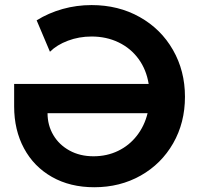

<svg xmlns="http://www.w3.org/2000/svg" viewBox="-20 -748 795 775"><path d="M37.1 -318.4V-409.2H580.1Q570.8 -466.8 539.3 -510Q507.8 -553.2 458.7 -576.9Q409.7 -600.6 349.6 -600.6Q298.8 -600.6 254.2 -583.7Q209.5 -566.9 181.6 -539.1L127.9 -666Q176.3 -695.8 232.7 -711.7Q289.1 -727.5 349.6 -727.5Q458 -727.5 543.9 -679.2Q629.9 -630.9 678.2 -546.4Q726.6 -461.9 726.6 -357.4Q726.6 -252.9 679 -169.7Q631.3 -86.4 547.9 -39.3Q464.4 7.8 360.4 7.8Q263.2 7.8 189.9 -33.7Q116.7 -75.2 76.9 -149.2Q37.1 -223.1 37.1 -318.4ZM357.4 -117.2Q411.6 -117.2 456.5 -138.9Q501.5 -160.6 532.2 -200Q563 -239.3 575.7 -291H171.9Q171.9 -242.7 195.1 -203.1Q218.3 -163.6 260.5 -140.4Q302.7 -117.2 357.4 -117.2Z"/></svg>

Font: Reddit Sans Strawberry
Style: Bold
Weight: 700
Designer: Stephen Hutchings
Foundry: Reddit
Version: Version 1.013